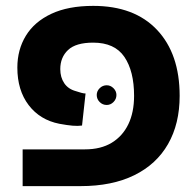

<svg xmlns="http://www.w3.org/2000/svg" viewBox="-20 -633 668 653"><path d="M57 0V-125H269Q323 -125 360 -147.5Q397 -170 416.5 -210.5Q436 -251 436 -307Q436 -391 403 -439.5Q370 -488 297 -488Q238 -488 211.5 -463Q185 -438 185 -398Q185 -370 198.5 -350Q212 -330 238 -323Q247 -320 256 -317.5Q265 -315 271 -315L259 -206Q245 -204 227 -205.5Q209 -207 182 -212Q116 -225 77.5 -275.5Q39 -326 39 -403Q39 -464 68 -511.5Q97 -559 154.5 -586Q212 -613 297 -613Q437 -613 514 -531.5Q591 -450 591 -307Q591 -212 551.5 -143Q512 -74 436.5 -37Q361 0 254 0ZM343 -276Q329 -276 319 -286Q309 -296 309 -310Q309 -323 319 -333Q329 -343 343 -343Q356 -343 366 -333Q376 -323 376 -310Q376 -296 366 -286Q356 -276 343 -276Z"/></svg>

Font: Noto Sans Hebrew Thin
Style: Bold
Weight: 700
Version: Version 3.001